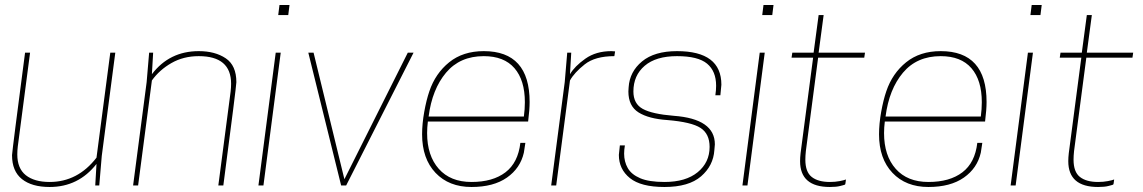

<svg xmlns="http://www.w3.org/2000/svg" viewBox="-20 -740 4561 766"><path d="M178 6Q107 6 67.5 -25.5Q28 -57 28 -121Q30 -149 80 -530H100L51 -156Q49 -139 49 -124Q49 -68 83 -41Q117 -14 178 -14Q290 -14 365 -111L420 -530H440L386 -118L376 0H360L365 -86Q293 6 178 6Z M871 0H851L900 -374Q902 -391 902 -406Q902 -516 773 -516Q712 -516 664 -488.5Q616 -461 586 -419L531 0H511L565 -412L575 -530H591L586 -444Q656 -536 773 -536Q838 -536 880.5 -507.5Q923 -479 923 -412Q923 -397 871 0Z M1031 0H1011L1080 -530H1100ZM1130 -680H1090L1095 -720H1135Z M1361 0H1341L1210 -530H1231L1354 -25L1607 -530H1630Z M1861 6Q1771 6 1717.5 -50.5Q1664 -107 1664 -204Q1664 -246 1672.5 -293.5Q1681 -341 1693 -376Q1717 -447 1772 -491.5Q1827 -536 1910 -536Q2093 -536 2093 -333Q2093 -303 2087 -255H1687Q1684 -231 1684 -209Q1684 -119 1730.5 -66.5Q1777 -14 1861 -14Q1946 -14 1996.5 -52.5Q2047 -91 2056 -170H2076L2070 -131Q2056 -69 2002.5 -31.5Q1949 6 1861 6ZM2070 -275Q2074 -305 2074 -332Q2074 -420 2032.5 -468Q1991 -516 1910 -516Q1815 -516 1759.5 -450Q1704 -384 1690 -275Z M2199 0H2179L2233 -412L2243 -530H2259L2254 -444Q2273 -476 2315.5 -506Q2358 -536 2419 -536L2434 -535L2431 -516Q2354 -516 2312.5 -483Q2271 -450 2254 -419Z M2631 6Q2537 6 2493 -29.5Q2449 -65 2449 -122L2453 -160H2473Q2470 -142 2470 -127Q2470 -95 2484.5 -69.5Q2499 -44 2534 -29Q2569 -14 2631 -14Q2716 -14 2763.5 -53Q2811 -92 2811 -154Q2811 -206 2775 -229.5Q2739 -253 2643 -261Q2568 -266 2527.5 -291.5Q2487 -317 2487 -375L2488 -392Q2492 -454 2541.5 -495Q2591 -536 2681 -536Q2858 -536 2858 -402L2854 -360H2834Q2837 -380 2837 -398Q2837 -456 2801 -486Q2765 -516 2681 -516Q2597 -516 2552 -477.5Q2507 -439 2507 -375Q2507 -326 2544.5 -305.5Q2582 -285 2668 -278Q2832 -266 2832 -164L2830 -141Q2826 -79 2777 -36.5Q2728 6 2631 6Z M2962 0H2942L3011 -530H3031ZM3061 -680H3021L3026 -720H3066Z M3291 6Q3172 6 3172 -97Q3172 -111 3174 -129L3224 -510H3138L3141 -530H3226L3246 -680H3266L3246 -530H3431L3428 -510H3244L3195 -137Q3193 -118 3193 -103Q3193 -54 3218.5 -34Q3244 -14 3291 -14Q3312 -14 3330 -17.5Q3348 -21 3355 -24Q3354 -17 3353.5 -12.5Q3353 -8 3352.5 -6Q3352 -4 3350 -3Q3348 -2 3343.5 -1Q3339 0 3332 2Q3317 6 3291 6Z M3684 6Q3594 6 3540.5 -50.5Q3487 -107 3487 -204Q3487 -246 3495.5 -293.5Q3504 -341 3516 -376Q3540 -447 3595 -491.5Q3650 -536 3733 -536Q3916 -536 3916 -333Q3916 -303 3910 -255H3510Q3507 -231 3507 -209Q3507 -119 3553.5 -66.5Q3600 -14 3684 -14Q3769 -14 3819.5 -52.5Q3870 -91 3879 -170H3899L3893 -131Q3879 -69 3825.5 -31.5Q3772 6 3684 6ZM3893 -275Q3897 -305 3897 -332Q3897 -420 3855.5 -468Q3814 -516 3733 -516Q3638 -516 3582.5 -450Q3527 -384 3513 -275Z M4032 0H4012L4081 -530H4101ZM4131 -680H4091L4096 -720H4136Z M4361 6Q4242 6 4242 -97Q4242 -111 4244 -129L4294 -510H4208L4211 -530H4296L4316 -680H4336L4316 -530H4501L4498 -510H4314L4265 -137Q4263 -118 4263 -103Q4263 -54 4288.5 -34Q4314 -14 4361 -14Q4382 -14 4400 -17.5Q4418 -21 4425 -24Q4424 -17 4423.5 -12.5Q4423 -8 4422.5 -6Q4422 -4 4420 -3Q4418 -2 4413.5 -1Q4409 0 4402 2Q4387 6 4361 6Z"/></svg>

Font: Tanohe Sans Thin
Style: Italic
Weight: 100
Designer: Village Type and Design LLC & Cristiano Sobral
Foundry: Cooper Hewitt Smithsonian Design Museum
Version: Version 1.00;September 29, 2021;FontCreator 13.0.0.2655 64-b